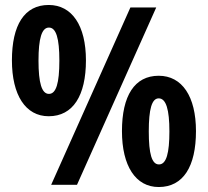

<svg xmlns="http://www.w3.org/2000/svg" viewBox="-20 -744 838 773"><path d="M176 -724C78 -724 28 -643 28 -501C28 -361 83 -276 176 -276C274 -276 326 -359 326 -501C326 -641 270 -724 176 -724ZM609 -714H505L186 0H290ZM177 -633C206 -633 219 -590 219 -500C219 -409 206 -366 177 -366C148 -366 135 -410 135 -500C135 -589 148 -633 177 -633ZM619 -439C522 -439 471 -359 471 -216C471 -76 526 9 619 9C718 9 769 -74 769 -216C769 -356 713 -439 619 -439ZM619 -348C649 -348 662 -302 662 -215C662 -128 650 -82 620 -82C591 -82 579 -125 579 -215C579 -304 591 -348 619 -348Z"/></svg>

Font: Noto Sans Display SemiCondensed
Style: Bold
Weight: 700
Width: 4
Designer: Monotype Design Team
Foundry: Monotype Imaging Inc.
Version: Version 1.900